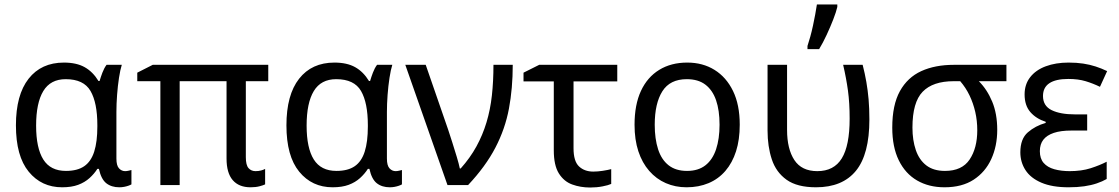

<svg xmlns="http://www.w3.org/2000/svg" viewBox="-20 -825 4988 856"><path d="M274 -63Q325 -63 355.5 -84Q386 -105 400 -149Q414 -193 414 -261V-267Q414 -367 383.5 -419.5Q353 -472 273 -472Q205 -472 173 -419Q141 -366 141 -265Q141 -165 173 -114Q205 -63 274 -63ZM257 10Q165 10 108 -59.5Q51 -129 51 -266Q51 -402 107.5 -474Q164 -546 265 -546Q321 -546 357.5 -525.5Q394 -505 419 -464H424Q429 -481 436.5 -501Q444 -521 455 -536H523Q516 -514 510.5 -478Q505 -442 502 -402Q499 -362 499 -326V-118Q499 -87 510.5 -74.5Q522 -62 538 -62Q545 -62 553.5 -64Q562 -66 566 -67V-3Q561 0 552.5 3Q544 6 533.5 8Q523 10 512 10Q477 10 454 -8Q431 -26 421 -72H414Q400 -50 379 -31Q358 -12 328.5 -1Q299 10 257 10Z M1119 -62Q1133 -62 1144 -65Q1155 -68 1162 -72V-3Q1154 1 1137 5.5Q1120 10 1097 10Q1045 10 1017.5 -22Q990 -54 990 -118V-463H781V0H695V-463H592V-501L661 -536H1176V-463H1076V-124Q1076 -89 1088 -75.5Q1100 -62 1119 -62Z M1480 -63Q1531 -63 1561.5 -84Q1592 -105 1606 -149Q1620 -193 1620 -261V-267Q1620 -367 1589.5 -419.5Q1559 -472 1479 -472Q1411 -472 1379 -419Q1347 -366 1347 -265Q1347 -165 1379 -114Q1411 -63 1480 -63ZM1463 10Q1371 10 1314 -59.5Q1257 -129 1257 -266Q1257 -402 1313.5 -474Q1370 -546 1471 -546Q1527 -546 1563.5 -525.5Q1600 -505 1625 -464H1630Q1635 -481 1642.5 -501Q1650 -521 1661 -536H1729Q1722 -514 1716.5 -478Q1711 -442 1708 -402Q1705 -362 1705 -326V-118Q1705 -87 1716.5 -74.5Q1728 -62 1744 -62Q1751 -62 1759.5 -64Q1768 -66 1772 -67V-3Q1767 0 1758.5 3Q1750 6 1739.5 8Q1729 10 1718 10Q1683 10 1660 -8Q1637 -26 1627 -72H1620Q1606 -50 1585 -31Q1564 -12 1534.5 -1Q1505 10 1463 10Z M1787 -536H1878L1978 -247Q1986 -223 1996.5 -190Q2007 -157 2016.5 -125.5Q2026 -94 2030 -74H2034Q2076 -121 2104 -172Q2132 -223 2149 -279.5Q2166 -336 2173 -399.5Q2180 -463 2180 -536H2266Q2266 -431 2249 -340.5Q2232 -250 2188.5 -166.5Q2145 -83 2067 0H1975Z M2732 -536V-462H2537V-164Q2537 -106 2561.5 -83Q2586 -60 2625 -60Q2645 -60 2667.5 -63.5Q2690 -67 2705 -71V-5Q2692 1 2666 6Q2640 11 2611 11Q2568 11 2531 -2.5Q2494 -16 2471.5 -52Q2449 -88 2449 -155V-462H2314V-501L2384 -536Z M3278 -269Q3278 -202 3261.5 -150.5Q3245 -99 3214 -63Q3183 -27 3139 -8.5Q3095 10 3041 10Q2991 10 2948.5 -8.5Q2906 -27 2874.5 -63Q2843 -99 2826 -150.5Q2809 -202 2809 -269Q2809 -358 2837.5 -419.5Q2866 -481 2919 -513.5Q2972 -546 3044 -546Q3113 -546 3165.5 -513.5Q3218 -481 3248 -419.5Q3278 -358 3278 -269ZM2899 -269Q2899 -206 2914 -159.5Q2929 -113 2961 -88Q2993 -63 3043 -63Q3093 -63 3125 -88Q3157 -113 3172.5 -159.5Q3188 -206 3188 -269Q3188 -333 3172.5 -378Q3157 -423 3125 -447.5Q3093 -472 3042 -472Q2967 -472 2933 -418Q2899 -364 2899 -269Z M3618 10Q3534 10 3487 -23.5Q3440 -57 3421 -114.5Q3402 -172 3402 -243V-536H3489V-246Q3489 -161 3521.5 -111.5Q3554 -62 3624 -62Q3698 -62 3733 -119Q3768 -176 3768 -296Q3768 -366 3760.5 -421Q3753 -476 3739 -536H3826Q3836 -497 3842.5 -459.5Q3849 -422 3852.5 -382Q3856 -342 3856 -292Q3856 -137 3796 -63.5Q3736 10 3618 10ZM3580 -620Q3586 -638 3592.5 -661.5Q3599 -685 3604.5 -710.5Q3610 -736 3614.5 -760.5Q3619 -785 3622 -805H3713V-794Q3708 -772 3695 -738.5Q3682 -705 3665.5 -669.5Q3649 -634 3632 -606H3580Z M4426 -246Q4426 -174 4399.5 -116Q4373 -58 4321 -24Q4269 10 4191 10Q4121 10 4068.5 -20.5Q4016 -51 3987 -110.5Q3958 -170 3958 -256Q3958 -357 3992 -418.5Q4026 -480 4087.5 -508Q4149 -536 4233 -536H4467V-463H4344Q4381 -426 4403.5 -372Q4426 -318 4426 -246ZM4048 -256Q4048 -200 4063 -156Q4078 -112 4110 -87.5Q4142 -63 4193 -63Q4269 -63 4303 -114Q4337 -165 4337 -244Q4337 -287 4328 -326Q4319 -365 4302.5 -399.5Q4286 -434 4261 -463H4232Q4139 -463 4093.5 -416Q4048 -369 4048 -256Z M4827 -315V-243H4757Q4709 -243 4678 -232.5Q4647 -222 4631.5 -202Q4616 -182 4616 -151Q4616 -118 4633 -98.5Q4650 -79 4680.5 -70.5Q4711 -62 4749 -62Q4802 -62 4842.5 -75Q4883 -88 4914 -104V-27Q4895 -16 4870 -7.5Q4845 1 4814 5.5Q4783 10 4744 10Q4671 10 4623 -10.5Q4575 -31 4552 -66.5Q4529 -102 4529 -146Q4529 -206 4562.5 -235Q4596 -264 4642 -277V-282Q4599 -296 4573.5 -325.5Q4548 -355 4548 -404Q4548 -449 4573 -481Q4598 -513 4642.5 -529.5Q4687 -546 4744 -546Q4780 -546 4809.5 -541.5Q4839 -537 4865 -528.5Q4891 -520 4916 -508L4884 -438Q4853 -453 4820 -463Q4787 -473 4743 -473Q4687 -473 4658.5 -454Q4630 -435 4630 -397Q4630 -353 4668.5 -334Q4707 -315 4773 -315Z"/></svg>

Font: Noto Sans Display
Style: Regular
Weight: 400
Designer: Monotype Design Team
Foundry: Monotype Imaging Inc.
Version: Version 2.003